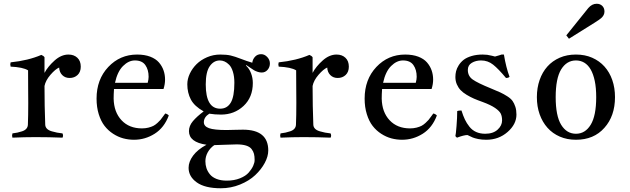

<svg xmlns="http://www.w3.org/2000/svg" viewBox="-20 -737 3386 1032"><path d="M37.1 -401.9Q131.8 -411.6 202.1 -441.9Q214.4 -437 219.2 -429.2V-345.2Q237.3 -379.4 273.2 -411.6Q309.1 -443.8 348.1 -443.8Q377.4 -443.8 395.8 -426.5Q414.1 -409.2 414.1 -378.9Q414.1 -350.1 397 -334Q379.9 -317.9 354 -317.9Q330.1 -317.9 314.7 -333.3Q299.3 -348.6 297.9 -374Q277.3 -365.2 251.2 -335Q225.1 -304.7 219.2 -274.9Q219.2 -166 223.1 -66.9Q223.6 -54.2 232.4 -45.2Q241.2 -36.1 258.3 -31.2Q275.4 -26.4 286.6 -24.2Q297.9 -22 315.9 -20Q318.8 -14.2 318.8 -7.8Q318.8 -2.9 315.9 2.9Q242.7 0 170.9 0Q111.3 0 46.9 2.9Q44.9 -4.9 44.9 -7.8Q44.9 -10.3 46.9 -20Q63 -22 73.2 -24.2Q83.5 -26.4 98.6 -31.2Q113.8 -36.1 121.6 -45.2Q129.4 -54.2 129.9 -66.9Q131.8 -115.2 131.8 -184.1Q131.8 -207 131.3 -262.2Q130.9 -317.4 130.9 -358.9Q103 -376 37.1 -378.9Q35.2 -386.7 35.2 -391.1Q35.2 -394 37.1 -401.9Z M858.9 -258.8H592.8Q590.8 -229.5 590.8 -207Q592.3 -134.3 633.3 -90.6Q674.3 -46.9 743.2 -46.9Q761.7 -46.9 777.8 -51Q793.9 -55.2 804.4 -60.5Q814.9 -65.9 826.2 -76.2Q837.4 -86.4 842.5 -92.5Q847.7 -98.6 856.4 -111.1Q865.2 -123.5 868.2 -127Q879.9 -124.5 887.2 -116.2Q862.8 -50.8 811.5 -18.3Q760.3 14.2 700.2 14.2Q670.4 14.2 642.3 6.6Q614.3 -1 587.9 -18.1Q561.5 -35.2 542 -60.3Q522.5 -85.4 510.7 -123.3Q499 -161.1 499 -207Q499 -310.1 562 -377Q625 -443.8 716.8 -443.8Q757.3 -443.8 787.4 -432.4Q817.4 -420.9 834.2 -401.4Q851.1 -381.8 859.1 -358.6Q867.2 -335.4 867.2 -309.1Q867.2 -284.7 858.9 -258.8ZM705.1 -412.1Q671.4 -412.1 641.4 -382.3Q611.3 -352.5 598.1 -292H773.9Q778.8 -310.5 778.8 -324.2Q778.8 -362.3 761.2 -387.2Q743.7 -412.1 705.1 -412.1Z M1338.9 -291Q1338.9 -213.9 1289.1 -167.5Q1239.3 -121.1 1168 -121.1Q1134.3 -121.1 1105 -126Q1075.7 -107.4 1075.7 -80.1Q1075.7 -58.1 1103.3 -48.1Q1130.9 -38.1 1197.8 -38.1Q1208.5 -38.1 1238.3 -39.1Q1268.1 -40 1285.6 -40Q1421.9 -40 1421.9 71.8Q1421.9 103.5 1403.1 138.7Q1384.3 173.8 1351.8 204.3Q1319.3 234.9 1270.3 254.9Q1221.2 274.9 1167 274.9Q1081.5 274.9 1037.6 243.4Q993.7 211.9 993.7 165Q993.7 132.3 1017.8 99.6Q1042 66.9 1089.8 41Q995.6 27.3 995.6 -32.2Q995.6 -60.5 1016.8 -85.7Q1038.1 -110.8 1074.7 -138.2Q1024.9 -166 1005.9 -202.1Q986.8 -238.3 986.8 -284.2Q986.8 -312.5 1000.2 -341.1Q1013.7 -369.6 1036.6 -392.3Q1059.6 -415 1093 -429.4Q1126.5 -443.8 1163.6 -443.8Q1197.8 -443.8 1219.7 -438.7Q1241.7 -433.6 1274.4 -420.9Q1307.1 -408.2 1335.9 -399.9Q1338.4 -418.9 1351.1 -432.4Q1363.8 -445.8 1383.8 -445.8Q1401.9 -445.8 1416.3 -430.7Q1430.7 -415.5 1430.7 -396Q1430.7 -376 1418.2 -361.6Q1405.8 -347.2 1386.7 -347.2Q1375.5 -347.2 1364.3 -351.1Q1353 -355 1345.9 -359.1Q1338.9 -363.3 1325.2 -372.8Q1311.5 -382.3 1303.7 -387.2L1301.8 -384.8Q1319.8 -368.7 1329.3 -343.5Q1338.9 -318.4 1338.9 -291ZM1084 129.9Q1084 149.4 1089.8 167Q1095.7 184.6 1108.4 200.2Q1121.1 215.8 1144.3 224.9Q1167.5 233.9 1198.7 233.9Q1238.8 233.9 1269.8 221.4Q1300.8 209 1316.9 190.4Q1333 171.9 1340.8 154.5Q1348.6 137.2 1348.6 123Q1348.6 103.5 1345.2 90.1Q1341.8 76.7 1332.3 64.2Q1322.8 51.8 1302.7 45.4Q1282.7 39.1 1252 39.1Q1235.4 39.1 1189.9 41Q1144.5 43 1131.8 43Q1109.4 58.6 1096.7 81.5Q1084 104.5 1084 129.9ZM1085.9 -283.2Q1085.9 -152.8 1163.6 -152.8Q1200.7 -152.8 1220.2 -185.1Q1239.7 -217.3 1239.7 -292Q1239.7 -326.2 1231.9 -351.3Q1224.1 -376.5 1211.7 -388.9Q1199.2 -401.4 1186.8 -406.7Q1174.3 -412.1 1161.6 -412.1Q1128.9 -412.1 1107.4 -381.3Q1085.9 -350.6 1085.9 -283.2Z M1478 -401.9Q1572.8 -411.6 1643.1 -441.9Q1655.3 -437 1660.2 -429.2V-345.2Q1678.2 -379.4 1714.1 -411.6Q1750 -443.8 1789.1 -443.8Q1818.4 -443.8 1836.7 -426.5Q1855 -409.2 1855 -378.9Q1855 -350.1 1837.9 -334Q1820.8 -317.9 1794.9 -317.9Q1771 -317.9 1755.6 -333.3Q1740.2 -348.6 1738.8 -374Q1718.3 -365.2 1692.1 -335Q1666 -304.7 1660.2 -274.9Q1660.2 -166 1664.1 -66.9Q1664.6 -54.2 1673.3 -45.2Q1682.1 -36.1 1699.2 -31.2Q1716.3 -26.4 1727.5 -24.2Q1738.8 -22 1756.8 -20Q1759.8 -14.2 1759.8 -7.8Q1759.8 -2.9 1756.8 2.9Q1683.6 0 1611.8 0Q1552.2 0 1487.8 2.9Q1485.8 -4.9 1485.8 -7.8Q1485.8 -10.3 1487.8 -20Q1503.9 -22 1514.2 -24.2Q1524.4 -26.4 1539.6 -31.2Q1554.7 -36.1 1562.5 -45.2Q1570.3 -54.2 1570.8 -66.9Q1572.8 -115.2 1572.8 -184.1Q1572.8 -207 1572.3 -262.2Q1571.8 -317.4 1571.8 -358.9Q1543.9 -376 1478 -378.9Q1476.1 -386.7 1476.1 -391.1Q1476.1 -394 1478 -401.9Z M2299.8 -258.8H2033.7Q2031.7 -229.5 2031.7 -207Q2033.2 -134.3 2074.2 -90.6Q2115.2 -46.9 2184.1 -46.9Q2202.6 -46.9 2218.8 -51Q2234.9 -55.2 2245.4 -60.5Q2255.9 -65.9 2267.1 -76.2Q2278.3 -86.4 2283.4 -92.5Q2288.6 -98.6 2297.4 -111.1Q2306.2 -123.5 2309.1 -127Q2320.8 -124.5 2328.1 -116.2Q2303.7 -50.8 2252.4 -18.3Q2201.2 14.2 2141.1 14.2Q2111.3 14.2 2083.3 6.6Q2055.2 -1 2028.8 -18.1Q2002.4 -35.2 1982.9 -60.3Q1963.4 -85.4 1951.7 -123.3Q1939.9 -161.1 1939.9 -207Q1939.9 -310.1 2002.9 -377Q2065.9 -443.8 2157.7 -443.8Q2198.2 -443.8 2228.3 -432.4Q2258.3 -420.9 2275.1 -401.4Q2292 -381.8 2300 -358.6Q2308.1 -335.4 2308.1 -309.1Q2308.1 -284.7 2299.8 -258.8ZM2146 -412.1Q2112.3 -412.1 2082.3 -382.3Q2052.2 -352.5 2039.1 -292H2214.8Q2219.7 -310.5 2219.7 -324.2Q2219.7 -362.3 2202.1 -387.2Q2184.6 -412.1 2146 -412.1Z M2593.8 14.2Q2569.8 14.2 2550.5 10.3Q2531.2 6.3 2520.8 2Q2510.3 -2.4 2492.7 -11.2Q2473.6 -11.2 2436.5 2.9Q2430.2 -1 2427.7 -5.9Q2430.2 -13.7 2433.8 -59.1Q2437.5 -104.5 2437.5 -140.1Q2443.8 -143.1 2460.4 -143.1Q2469.2 -114.7 2478.8 -94.7Q2488.3 -74.7 2503.2 -55.9Q2518.1 -37.1 2539.3 -27.6Q2560.5 -18.1 2587.9 -18.1Q2630.4 -18.1 2654.5 -40Q2678.7 -62 2678.7 -89.8Q2678.7 -110.8 2671.9 -125.5Q2665 -140.1 2641.4 -156.5Q2617.7 -172.9 2573.7 -189Q2546.4 -198.7 2527.3 -207Q2508.3 -215.3 2488 -227.5Q2467.8 -239.7 2455.6 -252.7Q2443.4 -265.6 2435.5 -283.7Q2427.7 -301.8 2427.7 -323.2Q2427.7 -338.9 2431.4 -354.2Q2435.1 -369.6 2445.6 -386.2Q2456.1 -402.8 2471.9 -415.3Q2487.8 -427.7 2514.4 -435.8Q2541 -443.8 2574.7 -443.8Q2588.4 -443.8 2598.9 -442.4Q2609.4 -440.9 2624.3 -437.3Q2639.2 -433.6 2640.6 -433.1Q2651.4 -435.5 2662.8 -439.5Q2674.3 -443.4 2675.8 -443.8H2688.5Q2700.2 -373.5 2718.8 -324.2Q2712.9 -317.9 2699.7 -317.9Q2659.2 -366.7 2630.6 -389.4Q2602.1 -412.1 2565.9 -412.1Q2537.6 -412.1 2516.1 -399.4Q2494.6 -386.7 2494.6 -360.8Q2494.6 -328.1 2520.8 -309.6Q2546.9 -291 2617.7 -262.2Q2650.4 -249 2669.2 -240.2Q2688 -231.4 2707 -219.2Q2726.1 -207 2735.1 -194.1Q2744.1 -181.2 2750 -163.1Q2755.9 -145 2755.9 -121.1Q2755.9 -69.3 2708.3 -27.6Q2660.6 14.2 2593.8 14.2Z M3075.7 -443.8Q3124 -443.8 3162.8 -426.8Q3201.7 -409.7 3229 -379.4Q3256.3 -349.1 3271 -306.9Q3285.6 -264.6 3285.6 -214.8Q3285.6 -113.3 3228.5 -49.8Q3171.9 14.2 3075.7 14.2Q3027.8 14.2 2989 -2.7Q2950.2 -19.5 2922.9 -50Q2895.5 -80.6 2880.6 -122.6Q2865.7 -164.6 2865.7 -214.8Q2865.7 -264.6 2880.4 -306.9Q2895 -349.1 2922.1 -379.4Q2949.2 -409.7 2988.3 -426.8Q3027.3 -443.8 3075.7 -443.8ZM3075.7 -412.1Q3025.9 -412.1 2996.1 -363.8Q2966.8 -315.4 2966.8 -214.8Q2966.8 -114.3 2996.3 -66.2Q3025.9 -18.1 3075.7 -18.1Q3125.5 -18.1 3155 -66.4Q3184.6 -114.7 3184.6 -214.8Q3184.6 -265.1 3176.8 -302.2Q3168.9 -339.4 3154.8 -363.8Q3140.6 -388.2 3120.6 -400.1Q3100.6 -412.1 3075.7 -412.1ZM3023.9 -546.9 3142.1 -693.8Q3162.1 -716.8 3187 -716.8Q3205.6 -716.8 3217.3 -705.3Q3229 -693.8 3229 -674.8Q3229 -654.8 3210.9 -639.2Q3204.1 -632.8 3176.3 -615.2L3038.1 -528.8Z"/></svg>

Font: Jacques Francois
Style: Regular
Weight: 400
Designer: Manvel Shmavonyan, Alexei Vanyashin
Foundry: Cyreal (www.cyreal.org)
Version: Version 1.003